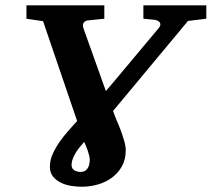

<svg xmlns="http://www.w3.org/2000/svg" viewBox="-20 -691 801 727"><path d="M319.8 -86.9Q319.8 -93.8 317.4 -103Q314.9 -112.3 311.8 -121.8Q308.6 -131.3 304.9 -139.9Q301.3 -148.4 298.8 -153.8Q291.5 -145 283 -135Q274.4 -125 267.3 -113.5Q260.3 -102.1 255.6 -89.8Q251 -77.6 251 -64.9Q251 -58.1 254.2 -53.5Q257.3 -48.8 262.2 -45.9Q267.1 -43 273.2 -41.5Q279.3 -40 285.2 -40Q294.9 -40 301.5 -43.9Q308.1 -47.9 312.3 -54.4Q316.4 -61 318.1 -69.6Q319.8 -78.1 319.8 -86.9ZM691.9 -611.8 408.2 -271Q413.1 -255.4 421.4 -236.3Q429.7 -217.3 437.3 -197Q444.8 -176.8 450.4 -157.2Q456.1 -137.7 456.1 -121.1Q456.1 -86.9 441.7 -61.3Q427.2 -35.6 403.8 -18.3Q380.4 -1 350.3 7.6Q320.3 16.1 289.1 16.1Q271.5 16.1 250.5 12.9Q229.5 9.8 211.4 1.2Q193.4 -7.3 181.2 -22Q168.9 -36.6 168.9 -60.1Q168.9 -85 179.9 -108.9Q190.9 -132.8 206.5 -155Q222.2 -177.2 240 -197Q257.8 -216.8 272 -232.9L143.1 -610.8L80.1 -620.1V-670.9H375V-620.1L313 -613.8Q303.7 -612.8 297.6 -606Q291.5 -599.1 295.9 -584Q317.9 -522.5 335.9 -472.2Q343.8 -450.7 351.1 -429.7Q358.4 -408.7 364.7 -391.4Q371.1 -374 375.2 -361.8Q379.4 -349.6 380.9 -346.2Q384.8 -350.6 395.5 -363.3Q406.2 -376 421.1 -393.6Q436 -411.1 453.6 -432.4Q471.2 -453.6 489.3 -475.1Q531.2 -525.4 582 -585.9Q590.3 -596.7 585.4 -605.2Q580.6 -613.8 564 -616.2L522.9 -620.1V-670.9H761.2V-620.1Z"/></svg>

Font: Charis SIL
Style: Bold Italic
Weight: 700
Italic angle: -11°
Foundry: SIL International
Version: Version 4.112